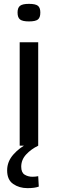

<svg xmlns="http://www.w3.org/2000/svg" viewBox="-20 -755 300 995"><path d="M130 -644Q97 -644 84 -654Q71 -664 71 -690Q71 -715 84 -725Q97 -735 130 -735Q164 -735 176.5 -725Q189 -715 189 -690Q189 -664 176.5 -654Q164 -644 130 -644ZM82 0V-536H178V0ZM122 220Q80 220 48.5 198.5Q17 177 17 128Q17 82 49.5 45.5Q82 9 126 -12L178 0Q141 18 115.5 45.5Q90 73 90 109Q90 139 107.5 150Q125 161 148 161Q164 161 178 158L181 212Q160 220 122 220Z"/></svg>

Font: Georama Extended
Style: Regular
Weight: 400
Width: 7
Designer: Jean-Baptiste Levee
Foundry: Production Type
Version: Version 1.000